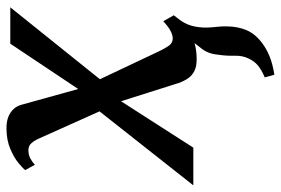

<svg xmlns="http://www.w3.org/2000/svg" viewBox="-173 -448 846 578"><g transform="rotate(-90 250.0 -159.0)"><path d="M314 244 306 215Q328.5 205.5 341.8 194.5Q355 183.5 362.5 167Q372 148.5 371.2 123.8Q370.5 99 374.5 73.5Q377 44.5 393 24.5Q409 4.5 420.5 -10.5L485 -48.5Q468 -28 461.8 -6.2Q455.5 15.5 456 42Q456.5 55 458.2 70.8Q460 86.5 459.5 101Q459.5 133.5 448.2 160Q437 186.5 409.5 207Q391 221 368.2 230Q345.5 239 314 244ZM359.5 10Q339.5 10 326 3.5Q312.5 -3 303.8 -15.2Q295 -27.5 289 -44.5L220 -262.5L259.5 -257L94.5 0H-19L233 -319.5L223 -239.5L123 -462.5Q117 -476.5 108.8 -486.5Q100.5 -496.5 87 -496.5Q73 -496.5 61.8 -490.5Q50.5 -484.5 43 -477L27 -506Q31.5 -512.5 47.8 -526Q64 -539.5 90.8 -551Q117.5 -562.5 153.5 -562.5Q173 -562.5 187.5 -556.8Q202 -551 211.2 -540.5Q220.5 -530 224 -516L283.5 -301.5L245 -307.5L407.5 -551H517L271 -244.5L280.5 -323.5L384.5 -103.5Q392.5 -86.5 401 -74.2Q409.5 -62 423 -62Q433 -62 445.8 -68.5Q458.5 -75 475 -90.5L493 -59Q488.5 -51.5 472.8 -35Q457 -18.5 429.2 -4.2Q401.5 10 359.5 10Z"/></g></svg>

Font: Merriweather 28pt Medium
Style: Italic
Weight: 500
Italic angle: -7.8°
Version: Version 2.101